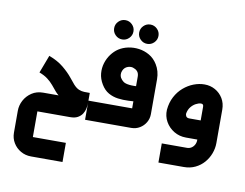

<svg xmlns="http://www.w3.org/2000/svg" viewBox="-109 -947 1843 1444"><g transform="rotate(10 812.5 -224.5)"><path d="M213.7 342.2Q170.1 342.2 134.1 321.5Q98.2 300.8 77.2 265.9Q56.1 231 56.1 188.3V21.1Q56.1 -20.5 76.4 -58.7Q96.8 -96.8 133.8 -121.5Q170.9 -146.1 220.5 -146.1H338.1Q331.6 -150.8 325.6 -157Q319.6 -163.2 313.7 -169.3Q294.6 -192.2 275.7 -214.8Q256.8 -237.3 231.2 -256.8Q205.6 -276.4 166.5 -291L217.8 -426.8Q284.9 -401.6 328.9 -365.2Q372.8 -328.9 399.6 -295.6Q426.4 -262.3 440.5 -246.1Q462.5 -222.1 482.8 -214Q503.1 -205.9 523.5 -205.4Q543.9 -205 565.9 -205V-132Q565.9 -130.4 565.4 -116.3Q564.8 -102.3 560.7 -83Q556.5 -63.8 544.7 -44.8Q532.9 -25.9 510.5 -12.9Q488.2 0 451.6 0H201.4Q200.7 -2.9 199.6 -3.1Q198.6 -3.3 199.2 -2.8Q199.8 -2.2 201.9 -0.5V199.1Q198.3 200.8 197.9 200.3Q197.5 199.7 200 196.1H454V342.2Z M735.5 -643.3Q705.2 -643.3 683.4 -665Q661.7 -686.7 661.7 -717Q661.7 -747.3 683.4 -769Q705.2 -790.7 735.5 -790.7Q765.7 -790.7 787.5 -769Q809.2 -747.3 809.2 -717Q809.2 -686.7 787.5 -665Q765.7 -643.3 735.5 -643.3ZM926.5 -643.3Q896.3 -643.3 874.5 -665Q852.8 -686.7 852.8 -717Q852.8 -747.3 874.5 -769Q896.3 -790.7 926.5 -790.7Q956.8 -790.7 978.6 -769Q1000.3 -747.3 1000.3 -717Q1000.3 -686.7 978.6 -665Q956.8 -643.3 926.5 -643.3Z M566 0V-146.1H917Q912.6 -141.7 908.4 -137.5Q904.3 -133.3 899.8 -128.9V-387.3Q899.8 -411.5 889.3 -425.2Q878.7 -438.9 863.3 -444.3Q852.5 -450.5 839.8 -451Q827.2 -451.6 815 -447.5Q802.8 -443.4 793 -435.3Q782.5 -425.7 776.6 -411.7Q770.7 -397.6 771.1 -383.7Q771.4 -369.7 777.9 -357.8Q787.6 -341.6 802.5 -330.7Q817.3 -319.8 849.3 -316.3Q881.2 -312.7 939.8 -317.5V-201.9Q902.3 -199.6 861.5 -197.7Q820.7 -195.8 781.8 -200.9Q742.9 -206.1 709.4 -224.9Q675.9 -243.7 652.1 -283.2Q627.8 -323.4 624.2 -364.7Q620.6 -406.1 632.4 -444.2Q644.3 -482.4 667.2 -513Q690.2 -543.7 719.2 -562.6Q751.3 -583.2 791.4 -591.7Q831.6 -600.1 873.6 -594.4Q915.5 -588.7 953.2 -567.1Q990.8 -545.5 1016.1 -504.5Q1030.7 -481.2 1038.5 -453Q1046.2 -424.8 1046.2 -394.5V-127.2Q1046.2 -93.1 1029.1 -64Q1012.1 -34.9 983 -17.5Q953.9 0 918 0Z M1165.1 220.9V74.8H1358.1Q1375.6 74.8 1390.5 65.6Q1405.4 56.4 1414.3 40Q1423.2 23.7 1423.2 3.6V-250.3Q1423.2 -262.3 1418 -267.3Q1412.8 -272.4 1402.2 -271.7Q1385.6 -271 1365.1 -260.2Q1344.7 -249.4 1328.4 -229.4Q1312.2 -209.4 1306.5 -179.4Q1304.8 -167.8 1311.7 -156.9Q1318.7 -146.1 1336.1 -146.1H1472.5V0H1336.1Q1285.7 0 1244.4 -24.7Q1203.2 -49.4 1179.8 -90.8Q1156.5 -132.3 1159.2 -181.1Q1164.2 -237 1187.5 -281.1Q1210.7 -325.3 1246.3 -355.7Q1281.8 -386.2 1323.1 -402Q1364.4 -417.8 1404.8 -417.8Q1449.7 -418.1 1486.9 -397.3Q1524.1 -376.6 1546.6 -339.6Q1569 -302.7 1569 -253.9V1.7Q1569 41.5 1554.4 80.8Q1539.7 120.1 1512.4 151.6Q1485 183.2 1446.1 202Q1407.1 220.9 1358.1 220.9Z"/></g></svg>

Font: Mada
Style: Regular
Weight: 400
Designer: Khaled Hosny
Version: Version 1.5